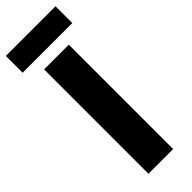

<svg xmlns="http://www.w3.org/2000/svg" viewBox="-293 -910 929 929"><g transform="rotate(-45 171.5 -445.5)"><path d="M0 -776H340V-891H0ZM85 0H254V-714H85Z"/></g></svg>

Font: Kathrein 85 Heavy
Style: Regular
Weight: 900
Designer: Lazydogs Typefoundry, based on Open Sans by Ascender Corporation
Foundry: Lazydogs Typefoundry
Version: Version 1.003;PS 001.003;hotconv 1.0.88;makeotf.lib2.5.64775